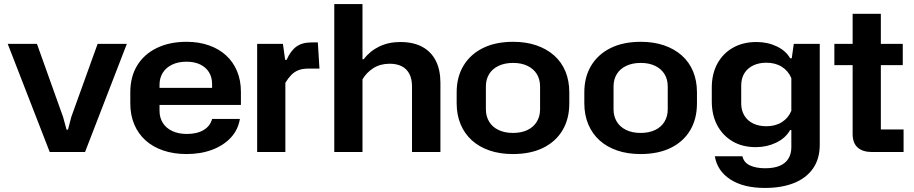

<svg xmlns="http://www.w3.org/2000/svg" viewBox="-20 -749 4503 946"><path d="M225 0 18 -533H162L291 -172L308 -110H315L331 -172L461 -533H605L399 0Z M899 10Q836 10 784.5 -7.5Q733 -25 697 -57.5Q661 -90 641.5 -136Q622 -182 622 -240V-294Q622 -371 656 -426.5Q690 -482 752.5 -512.5Q815 -543 899 -543Q960 -543 1009.5 -525.5Q1059 -508 1094 -476Q1129 -444 1148 -398.5Q1167 -353 1167 -297V-232H743V-316H1038L1025 -300V-335Q1025 -369 1009.5 -393.5Q994 -418 966 -431.5Q938 -445 899 -445Q858 -445 828 -430.5Q798 -416 782 -390.5Q766 -365 766 -331V-203Q766 -169 782.5 -143Q799 -117 829.5 -103Q860 -89 901 -89Q951 -89 983.5 -108.5Q1016 -128 1025 -163H1162Q1153 -109 1117 -70.5Q1081 -32 1025 -11Q969 10 899 10Z M1247 0V-533H1374L1385 -454H1392Q1412 -499 1440.5 -519.5Q1469 -540 1515 -540H1546L1554 -411H1500Q1470 -411 1450 -403Q1430 -395 1415 -379.5Q1400 -364 1386 -341V0Z M1627 0V-729H1766V-457H1772Q1802 -497 1848 -519.5Q1894 -542 1952 -542Q2017 -542 2061 -518Q2105 -494 2127.5 -449Q2150 -404 2150 -341V0H2010V-323Q2010 -360 1997 -385Q1984 -410 1959.5 -422.5Q1935 -435 1900 -435Q1854 -435 1820 -413.5Q1786 -392 1766 -358V0Z M2507 10Q2443 10 2392 -7.5Q2341 -25 2305 -57.5Q2269 -90 2249.5 -136.5Q2230 -183 2230 -240V-294Q2230 -370 2264 -426Q2298 -482 2360 -512.5Q2422 -543 2508 -543Q2572 -543 2623 -525.5Q2674 -508 2710.5 -475.5Q2747 -443 2766 -397Q2785 -351 2785 -294V-240Q2785 -163 2751.5 -107Q2718 -51 2656 -20.5Q2594 10 2507 10ZM2507 -94Q2549 -94 2579 -108.5Q2609 -123 2625 -149.5Q2641 -176 2641 -210V-323Q2641 -358 2625 -384Q2609 -410 2579 -424.5Q2549 -439 2508 -439Q2467 -439 2436.5 -424.5Q2406 -410 2390 -384Q2374 -358 2374 -323V-210Q2374 -176 2390 -149.5Q2406 -123 2436.5 -108.5Q2467 -94 2507 -94Z M3136 10Q3072 10 3021 -7.5Q2970 -25 2934 -57.5Q2898 -90 2878.5 -136.5Q2859 -183 2859 -240V-294Q2859 -370 2893 -426Q2927 -482 2989 -512.5Q3051 -543 3137 -543Q3201 -543 3252 -525.5Q3303 -508 3339.5 -475.5Q3376 -443 3395 -397Q3414 -351 3414 -294V-240Q3414 -163 3380.5 -107Q3347 -51 3285 -20.5Q3223 10 3136 10ZM3136 -94Q3178 -94 3208 -108.5Q3238 -123 3254 -149.5Q3270 -176 3270 -210V-323Q3270 -358 3254 -384Q3238 -410 3208 -424.5Q3178 -439 3137 -439Q3096 -439 3065.5 -424.5Q3035 -410 3019 -384Q3003 -358 3003 -323V-210Q3003 -176 3019 -149.5Q3035 -123 3065.5 -108.5Q3096 -94 3136 -94Z M3749 177Q3643 177 3578.5 135Q3514 93 3502 21H3638Q3645 52 3675 66Q3705 80 3750 80Q3793 80 3821.5 68Q3850 56 3864.5 32.5Q3879 9 3879 -23V-108H3873Q3850 -68 3804 -46Q3758 -24 3704 -24Q3638 -24 3589.5 -52.5Q3541 -81 3514 -131.5Q3487 -182 3487 -250V-317Q3487 -385 3514.5 -435.5Q3542 -486 3591.5 -514Q3641 -542 3707 -542Q3762 -542 3807 -520.5Q3852 -499 3873 -462H3881L3891 -533H4019V-36Q4019 34 3985.5 81.5Q3952 129 3891.5 153Q3831 177 3749 177ZM3756 -127Q3800 -127 3832 -147Q3864 -167 3879 -203V-364Q3864 -400 3832 -420Q3800 -440 3756 -440Q3719 -440 3691 -426.5Q3663 -413 3647.5 -388Q3632 -363 3632 -327V-240Q3632 -205 3647.5 -179.5Q3663 -154 3691 -140.5Q3719 -127 3756 -127Z M4276 0Q4231 0 4206 -22Q4181 -44 4181 -89V-681H4320V-111H4432V0ZM4091 -428V-533H4428V-428Z"/></svg>

Font: Hubot Sans Condensed ExtraLight SemiBold
Style: Regular
Weight: 600
Version: Version 2.000